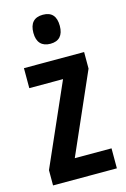

<svg xmlns="http://www.w3.org/2000/svg" viewBox="-116 -808 568 863"><g transform="rotate(-15 168.0 -376.5)"><path d="M174 -753C133 -753 112 -730 112 -685C112 -641 134 -618 174 -618C214 -618 235 -641 235 -685C235 -729 216 -753 174 -753ZM317 0V-93H146L310 -466V-543H30V-450H187L20 -71V0Z"/></g></svg>

Font: Noto Sans Gujarati ExtraCondensed SemiBold
Style: Regular
Weight: 600
Width: 2
Designer: Jelle Bosma - Monotype Design Team, Universal Thirst
Foundry: Monotype Imaging Inc.
Version: Version 2.106